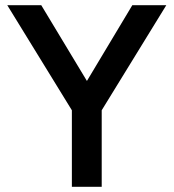

<svg xmlns="http://www.w3.org/2000/svg" viewBox="-20 -720 669 740"><path d="M257 -295 8 -700H139L315 -408L490 -700H621L372 -295V0H257Z"/></svg>

Font: Oak Sans SemiBold
Style: Regular
Weight: 600
Designer: Erik Kennedy, Walven
Foundry: Erik Kennedy, Walven
Version: Version 1.000